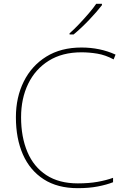

<svg xmlns="http://www.w3.org/2000/svg" viewBox="-20 -972 654 1002"><path d="M405 -699Q305 -699 234.5 -655Q164 -611 127 -534.5Q90 -458 90 -360Q90 -257 123 -179Q156 -101 222 -58Q288 -15 386 -15Q444 -15 489 -23Q534 -31 570 -44V-21Q537 -8 491 1Q445 10 386 10Q280 10 208 -36.5Q136 -83 99.5 -166Q63 -249 63 -360Q63 -464 104 -546.5Q145 -629 221.5 -676.5Q298 -724 405 -724Q502 -724 583 -687L573 -662Q530 -685 488 -692Q446 -699 405 -699ZM512 -945Q486 -911 445 -868Q404 -825 364 -792H343V-798Q366 -818 392.5 -846Q419 -874 443.5 -902.5Q468 -931 482 -952H512Z"/></svg>

Font: Noto Sans Myanmar Thin
Style: Regular
Weight: 100
Designer: Monotype Design Team
Foundry: Monotype Imaging Inc.
Version: Version 2.107; ttfautohint (v1.8.4.7-5d5b)